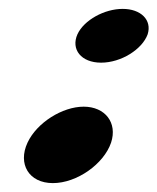

<svg xmlns="http://www.w3.org/2000/svg" viewBox="-20 -412 354 432"><path d="M154.3 -335C139.1 -301 162.5 -271 207.5 -271C252.5 -271 300.1 -301 312.3 -335C322.2 -367 297 -392 256 -392C215 -392 169.2 -367 154.3 -335ZM41.9 -91C19.6 -43 45 0 99 0C153 0 213.6 -43 229.9 -91C244.8 -136 216.3 -172 168.3 -172C120.3 -172 62.8 -136 41.9 -91Z"/></svg>

Font: Hussar Milosc
Style: Obl
Weight: 700
Foundry: Cannot Into Space Fonts
Version: Version 1.02